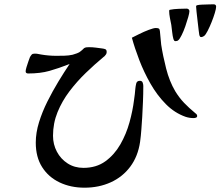

<svg xmlns="http://www.w3.org/2000/svg" viewBox="-20 -826 1040 891"><path d="M645 -427Q645 -435 642 -443Q639 -451 629 -451Q615 -451 612 -438Q609 -425 608 -414Q607 -401 605.5 -388Q604 -375 602 -362Q596 -313 581 -258.5Q566 -204 538.5 -156Q511 -108 469 -77.5Q427 -47 367 -47Q326 -47 294 -67.5Q262 -88 244 -122Q226 -156 226 -196Q226 -254 247 -305.5Q268 -357 302.5 -402.5Q337 -448 378.5 -488Q420 -528 461 -562Q466 -565 469 -570Q475 -576 475 -585Q475 -595 469 -597.5Q463 -600 455 -601Q440 -603 424.5 -605Q409 -607 394 -607Q380 -607 375 -605Q370 -603 366.5 -599Q363 -595 354 -588Q349 -583 337 -578.5Q325 -574 317 -572Q299 -568 279 -567.5Q259 -567 241 -567Q206 -567 171 -573Q164 -574 157.5 -575.5Q151 -577 145 -577H139Q131 -577 127 -572.5Q123 -568 119 -561Q117 -556 112 -542Q107 -528 103 -514.5Q99 -501 99 -495Q99 -485 111 -485Q167 -485 209.5 -497Q252 -509 303 -529Q278 -492 251 -447.5Q224 -403 200 -355Q176 -307 161 -258.5Q146 -210 146 -164Q146 -97 175.5 -50.5Q205 -4 256.5 20.5Q308 45 372 45Q439 45 494 20Q549 -5 584.5 -52.5Q620 -100 630 -167Q634 -196 636 -225Q638 -254 640 -283Q642 -319 643.5 -355Q645 -391 645 -427ZM895 -288Q895 -293 891.5 -296.5Q888 -300 885 -302Q857 -325 834.5 -348.5Q812 -372 793 -403Q766 -449 751 -508Q736 -567 728 -619Q726 -635 725 -650.5Q724 -666 722 -682Q721 -691 717 -693.5Q713 -696 703 -696Q693 -696 670.5 -687.5Q648 -679 626 -668Q604 -657 592 -651Q605 -603 626.5 -547Q648 -491 678.5 -437.5Q709 -384 749.5 -343Q790 -302 841 -284Q859 -278 879 -278Q884 -278 889.5 -280Q895 -282 895 -288ZM859 -774Q859 -780 855 -783Q851 -786 846 -786Q832 -786 808.5 -785Q785 -784 771 -781Q765 -781 765 -775Q765 -761 768.5 -743Q772 -725 775 -710Q777 -696 779 -677Q781 -658 785 -644Q787 -640 788.5 -637.5Q790 -635 795 -635Q803 -635 808 -640Q814 -645 823 -663Q832 -681 840 -704Q848 -727 853.5 -746.5Q859 -766 859 -774ZM983 -795Q983 -806 971 -806Q964 -806 948.5 -805.5Q933 -805 918 -804.5Q903 -804 896 -802Q890 -801 890 -796Q890 -792 892 -772Q894 -752 897 -728Q900 -704 902 -685Q904 -666 905 -663Q907 -659 908 -656.5Q909 -654 914 -654Q918 -654 921.5 -656Q925 -658 927 -659Q934 -664 943.5 -682.5Q953 -701 962 -723.5Q971 -746 977 -766Q983 -786 983 -795Z"/></svg>

Font: UoqMunThenKhung
Style: Regular
Weight: 400
Designer: Font-Kai, 金井和夫, 宇文滿月
Foundry: Kazuo Kanai, Moonlit Owen
Version: Version 1.197